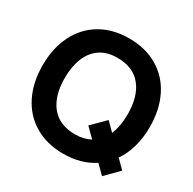

<svg xmlns="http://www.w3.org/2000/svg" viewBox="-164 -902 1086 1083"><g transform="rotate(30 379.0 -360.0)"><path d="M662 -123 716 -69 633 15 577.5 -40Q494.5 15 379 15Q272.5 15 193.5 -31.8Q114.5 -78.5 72.2 -163.5Q30 -248.5 30 -360Q30 -471.5 72.2 -556.5Q114.5 -641.5 193.5 -688.2Q272.5 -735 379 -735Q485.5 -735 564.5 -688.2Q643.5 -641.5 685.8 -556.5Q728 -471.5 728 -360Q728 -290 711.2 -230Q694.5 -170 662 -123ZM481.5 -136 423 -194 507 -278 560 -225Q584 -281.5 584 -360Q584 -476 531 -541.5Q478 -607 375 -607Q309 -607 264 -576.5Q219 -546 196.5 -490.5Q174 -435 174 -360Q174 -244 227 -178.5Q280 -113 382.5 -113Q439.5 -113 481.5 -136Z"/></g></svg>

Font: Hauora ExtraBold
Style: Regular
Weight: 800
Designer: Wayne Shih
Foundry: WCYS
Version: Version 1.001